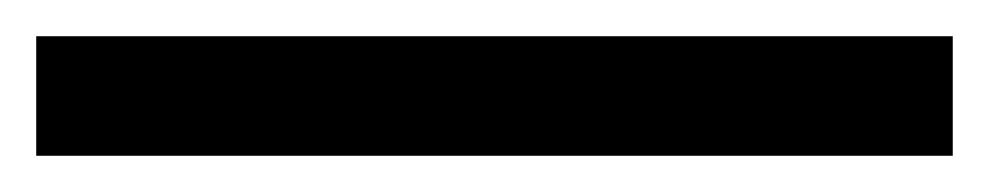

<svg xmlns="http://www.w3.org/2000/svg" viewBox="-23 -939 546 106"><path d="M503 -853H-3V-919H503Z"/></svg>

Font: Noto Sans Kannada UI
Style: Regular
Weight: 400
Designer: Jelle Bosma - Monotype Design Team
Foundry: Monotype Imaging Inc.
Version: Version 2.005; ttfautohint (v1.8.4.7-5d5b)